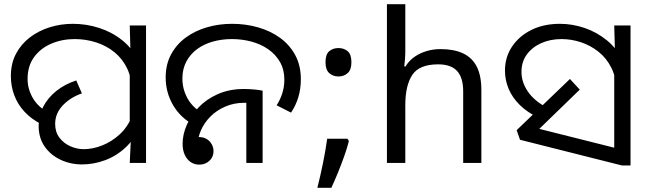

<svg xmlns="http://www.w3.org/2000/svg" viewBox="-20 -780 3100 919"><path d="M179 -185Q130 -210 97.5 -245Q65 -280 48.5 -323.5Q32 -367 32 -416Q32 -476 56.5 -522.5Q81 -569 123 -601Q165 -633 218 -649.5Q271 -666 329 -666Q394 -666 455.5 -646Q517 -626 566 -586.5Q615 -547 644 -487Q673 -427 673 -347L611 -344Q611 -405 589 -451.5Q567 -498 528.5 -529.5Q490 -561 440.5 -577Q391 -593 337 -593Q277 -593 225.5 -571Q174 -549 143 -506.5Q112 -464 112 -402Q112 -356 135.5 -313.5Q159 -271 208 -243L179 -185ZM373 7Q317 7 269.5 -15.5Q222 -38 193.5 -79Q165 -120 165 -178Q165 -227 187 -269.5Q209 -312 249.5 -344.5Q290 -377 345 -395L372 -333Q317 -314 280.5 -275.5Q244 -237 244 -187Q244 -148 264.5 -121Q285 -94 316.5 -80Q348 -66 381 -66Q424 -66 469.5 -84Q515 -102 553 -137Q591 -172 612 -224L650 -180Q626 -116 581.5 -74.5Q537 -33 482.5 -13Q428 7 373 7ZM606 -106 601 -144V-471L605 -511L601 -658H679V0H601Z M908 -182Q843 -217 808 -277.5Q773 -338 773 -409Q773 -472 799 -520Q825 -568 869.5 -600.5Q914 -633 971 -649.5Q1028 -666 1091 -666Q1156 -666 1215.5 -649Q1275 -632 1321 -598.5Q1367 -565 1393.5 -515.5Q1420 -466 1420 -401Q1420 -355 1408 -315Q1396 -275 1373 -241L1304 -276Q1321 -302 1331 -333Q1341 -364 1341 -399Q1341 -447 1320 -483.5Q1299 -520 1263.5 -544.5Q1228 -569 1183 -581Q1138 -593 1090 -593Q1042 -593 999 -581Q956 -569 923.5 -545Q891 -521 872 -485.5Q853 -450 853 -404Q853 -355 876 -312Q899 -269 942 -243L908 -182ZM933 8Q911 8 893 -4Q875 -16 864.5 -38.5Q854 -61 854 -92Q854 -136 874 -182Q894 -228 931.5 -267Q969 -306 1023.5 -330Q1078 -354 1147 -354Q1169 -354 1193.5 -352Q1218 -350 1237 -346V0H1159V-310L1204 -283Q1189 -286 1175.5 -287Q1162 -288 1150 -288Q1100 -288 1058.5 -270Q1017 -252 987.5 -222.5Q958 -193 942 -156.5Q926 -120 926 -84Q926 -69 933 -56.5Q940 -44 948 -33L890 -96Q892 -106 898.5 -112Q905 -118 914 -121Q923 -124 932 -124Q954 -124 969.5 -114.5Q985 -105 993.5 -89.5Q1002 -74 1002 -57Q1002 -38 993 -23.5Q984 -9 968.5 -0.5Q953 8 933 8Z M1643 -116 1650 -105Q1641 -70 1627.5 -32Q1614 6 1598.5 44Q1583 82 1566 119H1499Q1514 60 1526.5 -2Q1539 -64 1546 -116ZM1600 -414Q1574 -414 1556 -430Q1538 -446 1538 -482Q1538 -520 1556 -535Q1574 -550 1600 -550Q1626 -550 1644 -535Q1662 -520 1662 -482Q1662 -446 1644 -430Q1626 -414 1600 -414Z M1920 -537Q1920 -518 1918.5 -498Q1917 -478 1915 -462H1921Q1938 -490 1964 -508Q1990 -526 2022 -535.5Q2054 -545 2088 -545Q2153 -545 2196.5 -524.5Q2240 -504 2262 -461Q2284 -418 2284 -349V0H2197V-343Q2197 -408 2168 -440Q2139 -472 2077 -472Q1987 -472 1953.5 -421.5Q1920 -371 1920 -277V0H1832V-760H1920Z M2557 -217Q2504 -242 2468 -277.5Q2432 -313 2414.5 -355Q2397 -397 2397 -442Q2397 -506 2430.5 -556.5Q2464 -607 2523 -636.5Q2582 -666 2660 -666Q2720 -666 2778.5 -646Q2837 -626 2885.5 -586.5Q2934 -547 2962.5 -487Q2991 -427 2991 -347L2930 -344Q2930 -408 2906.5 -455Q2883 -502 2844.5 -532.5Q2806 -563 2760 -578Q2714 -593 2668 -593Q2614 -593 2570.5 -573.5Q2527 -554 2501.5 -519Q2476 -484 2476 -436Q2476 -387 2506.5 -342Q2537 -297 2598 -265L2557 -217ZM2920 -482 2924 -510 2920 -658H2998V12H2957L2469 -111L2453 -157L2708 -402L2755 -351L2525 -128L2518 -174L2980 -58L2920 -6Z"/></svg>

Font: hexoriya15
Style: Book
Weight: 400
Designer: Jelle Bosma - Monotype Design Team
Foundry: Monotype Imaging Inc.
Version: Version 2.003